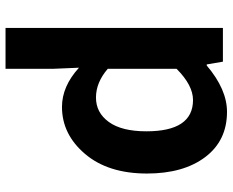

<svg xmlns="http://www.w3.org/2000/svg" viewBox="-92 -522 829 684"><g transform="rotate(90 322.0 -179.5)"><path d="M79.1 214.8V-559.6H199.2L209 -502H212.9Q297.9 -574.2 377.9 -574.2Q480.5 -574.2 539.1 -496.6Q597.7 -418.9 597.7 -289.1Q597.7 -150.4 527.8 -68.4Q458 13.7 360.4 13.7Q287.1 13.7 220.7 -46.9L224.6 44.9V214.8ZM447.3 -287.1Q447.3 -453.1 335.9 -453.1Q283.2 -453.1 224.6 -394.5V-149.4Q273.4 -107.4 327.1 -107.4Q380.9 -107.4 414.1 -153.3Q447.3 -199.2 447.3 -287.1Z"/></g></svg>

Font: Gen Shin Gothic Bold
Style: Bold
Weight: 700
Designer: [Source Han Sans]
Ryoko NISHIZUKA  (kana & ideographs); Paul D. Hunt (Latin, Greek & Cyrillic); Wenlong ZHANG  (bopomofo
Version: Version 1.002.20150607